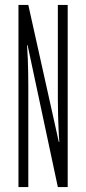

<svg xmlns="http://www.w3.org/2000/svg" viewBox="-20 -760 350 780"><path d="M95 -740 219 -183 221 -184Q219 -206 218 -234Q217 -257 216 -288.5Q215 -320 215 -358V-740H255V0H215L92 -577L90 -576Q91 -548 93 -519Q94 -494 94.5 -463.5Q95 -433 95 -403V0H55V-740Z"/></svg>

Font: Exetegue Light
Style: Regular
Weight: 300
Designer: Fábio Duarte Martins
Foundry: Fábio Duarte Martins
Version: Version 0.001